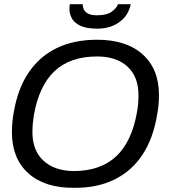

<svg xmlns="http://www.w3.org/2000/svg" viewBox="-20 -888 818 918"><path d="M334 10Q194 11 115.5 -59.5Q37 -130 37 -256Q37 -305 46 -352Q65 -465 117.5 -542Q170 -619 252 -658.5Q334 -698 444 -698Q584 -698 662 -628Q740 -558 740 -434Q740 -384 731 -338Q712 -224 660 -146.5Q608 -69 526 -29Q444 11 334 10ZM334 -70Q461 -71 535.5 -140.5Q610 -210 635 -352Q639 -372 640.5 -392Q642 -412 642 -434Q642 -521 589.5 -569.5Q537 -618 444 -618Q316 -618 241.5 -548.5Q167 -479 142 -338Q139 -319 137 -298Q135 -277 135 -256Q135 -169 187.5 -120Q240 -71 334 -70ZM446 -751Q394 -751 365 -764.5Q336 -778 324 -799.5Q312 -821 312 -845Q312 -851 312.5 -856.5Q313 -862 314 -868H375Q375 -857 380 -844.5Q385 -832 400 -823.5Q415 -815 445 -815Q492 -815 515.5 -833Q539 -851 544 -868H605Q601 -846 588.5 -823.5Q576 -801 554 -785Q535 -770 508 -760.5Q481 -751 446 -751Z"/></svg>

Font: Archivo VF Beta
Style: Italic
Weight: 400
Italic angle: -10°
Designer: Hector Gatti
Foundry: Omnibus-Type
Version: Version 1.002